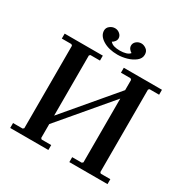

<svg xmlns="http://www.w3.org/2000/svg" viewBox="-189 -1017 1151 1181"><g transform="rotate(30 386.5 -427.0)"><path d="M461 0V-35H529L537 -42V-628L529 -635H461V-670H732V-635H664L657 -628V-42L664 -35H732V0ZM41 0V-35H109L117 -42V-628L109 -635H41V-670H312V-635H244L237 -628V-42L244 -35H312V0ZM217 -117V-177L554 -575V-515ZM241 -808Q241 -828 257.5 -841Q274 -854 294 -854Q313 -854 328 -841Q343 -828 343 -810Q343 -798 335 -787.5Q327 -777 317 -772Q328 -759 345.5 -754Q363 -749 387 -749Q410 -749 429 -754.5Q448 -760 457 -772Q447 -777 439 -787.5Q431 -798 431 -811Q431 -829 446 -841.5Q461 -854 481 -854Q498 -854 515.5 -841.5Q533 -829 533 -804Q533 -777 509 -758Q485 -739 451.5 -729.5Q418 -720 386 -720Q324 -720 282.5 -745.5Q241 -771 241 -808Z"/></g></svg>

Font: Brygada 1918 SemiBold
Style: Regular
Weight: 600
Designer: Mateusz Machalski | Borys Kosmynka | Przemek Hoffer
Foundry: NIEPODLEGLA 2018
Version: Version 3.006